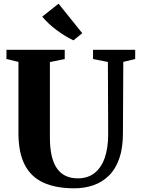

<svg xmlns="http://www.w3.org/2000/svg" viewBox="-20 -1013 762 1041"><path d="M383 8Q283 8 215.5 -22.8Q148 -53.5 114 -119.8Q80 -186 80 -291V-677.5L15 -693V-743H331V-693L250.5 -676.5V-269.5Q250.5 -211.5 260 -169.5Q269.5 -127.5 288.8 -100Q308 -72.5 336.5 -59.2Q365 -46 402.5 -46Q456 -46 492.5 -74.8Q529 -103.5 547.8 -157Q566.5 -210.5 566.5 -285L565 -677L484.5 -693V-743H713V-693L648.5 -677.5L646.5 -291Q646.5 -210 626.5 -153Q606.5 -96 570.2 -60.5Q534 -25 486 -8.5Q438 8 383 8ZM377.5 -794.5Q356 -804.5 332.8 -818.8Q309.5 -833 287 -849.8Q264.5 -866.5 244.5 -885.2Q224.5 -904 209 -923L297.5 -993L426 -833L378.5 -794.5Z"/></svg>

Font: Merriweather 60pt ExtraBold
Style: Regular
Weight: 800
Version: Version 2.100